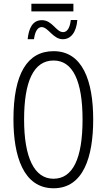

<svg xmlns="http://www.w3.org/2000/svg" viewBox="-20 -998 571 1028"><path d="M148 -937H373V-978H148ZM128 -788H162C166 -821 178 -853 203 -853C238 -853 264 -788 316 -788C360 -788 389 -826 394 -891H359C355 -855 343 -826 318 -826C280 -826 261 -890 204 -890C154 -890 134 -846 128 -788ZM479 -358C479 -567 421 -724 267 -724C126 -724 52 -603 52 -359C52 -165 104 10 267 10C427 10 479 -159 479 -358ZM109 -358C109 -562 160 -674 267 -674C370 -674 422 -564 422 -358C422 -149 370 -41 266 -41C164 -41 109 -154 109 -358Z"/></svg>

Font: Noto Sans UI Condensed Light
Style: Regular
Weight: 300
Width: 3
Designer: Monotype Design Team
Foundry: Monotype Imaging Inc.
Version: Version 1.901